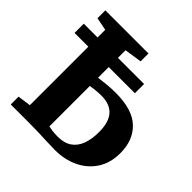

<svg xmlns="http://www.w3.org/2000/svg" viewBox="-193 -904 1069 1069"><g transform="rotate(45 342.0 -369.0)"><path d="M393 5.5Q364 5.5 330.8 4Q297.5 2.5 261.5 1.2Q225.5 0 187.5 0H39V-61.5L117 -72.5V-666L41 -681V-743H380.5V-681L277.5 -665.5V-449Q301 -452.5 337 -456Q373 -459.5 405.5 -459.5Q539 -459.5 600.8 -400.2Q662.5 -341 662.5 -240Q662.5 -162.5 626.5 -107.5Q590.5 -52.5 529.5 -23.5Q468.5 5.5 393 5.5ZM351 -58Q401.5 -58 433.5 -80Q465.5 -102 480.5 -142.8Q495.5 -183.5 495.5 -239.5Q495.5 -316.5 462 -354.2Q428.5 -392 361 -392Q343 -392 318 -389.5Q293 -387 277.5 -384V-66Q292 -62.5 310 -60.2Q328 -58 351 -58ZM483.5 -605.5V-533H8.5V-605.5Z"/></g></svg>

Font: Merriweather 24pt ExtraBold
Style: Regular
Weight: 800
Version: Version 2.100